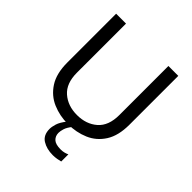

<svg xmlns="http://www.w3.org/2000/svg" viewBox="-234 -800 1140 1140"><g transform="rotate(45 336.0 -230.0)"><path d="M336 6Q267 6 207.5 -19.5Q148 -45 111.5 -101.5Q75 -158 75 -250V-660H158V-248Q158 -158 208.5 -114Q259 -70 336 -70Q413 -70 463.5 -114Q514 -158 514 -248V-660H597V-250Q597 -158 561 -101.5Q525 -45 465.5 -19.5Q406 6 336 6ZM403 200Q351 200 315 177.5Q279 155 279 103Q279 85 287 59Q295 33 322 -1H367Q346 25 339.5 46Q333 67 333 82Q333 109 351 126Q369 143 412 143Q428 143 441.5 139.5Q455 136 465 131V191Q454 194 437 197Q420 200 403 200Z"/></g></svg>

Font: Lil Grotesk Medium
Style: Regular
Weight: 500
Designer: Bastien Sozeau
Foundry: NBR — Bastien Sozeau
Version: Version 3.003; ttfautohint (v1.8.4.7-5d5b);gftools[0.9.33]